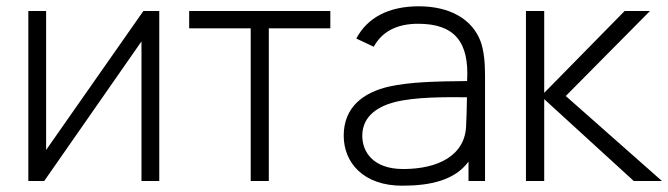

<svg xmlns="http://www.w3.org/2000/svg" viewBox="-20 -575 2123 610"><path d="M486 -540H435.5L126.5 -98.5V-540H70V0H120.5L429.5 -443.5V0H486Z M776.5 0H834V-485H1029.5V-540H581V-485H776.5Z M1112 -452.5 1167.5 -426.5C1194.5 -476 1242.5 -499.5 1308.5 -499.5C1423.5 -499.5 1471.5 -442.5 1464 -317.5C1366 -316.5 1282.5 -315 1214 -299.5C1135.5 -281 1072 -235.5 1072 -144C1072 -59 1133.5 15 1258 15C1348 15 1425 -2.5 1468.5 -61.5V0H1521V-336.5C1521 -375 1517.5 -415.5 1506.5 -444.5C1480 -514 1409.5 -555 1310.5 -555C1215 -555 1147 -519 1112 -452.5ZM1131 -143.5C1131 -209.5 1186 -238 1233.5 -250.5C1300.5 -267.5 1396.5 -266.5 1463.5 -266C1463 -237.5 1462.5 -201 1461 -178C1459 -80.5 1371 -38 1261 -38C1164 -38 1131 -94 1131 -143.5Z M1651 0H1709V-260L1993.5 0H2083L1777.5 -270L2045 -540H1964.5L1709 -280V-540H1651Z"/></svg>

Font: Eudonet Light
Style: Regular
Weight: 300
Designer: Mikhail Sharanda
Foundry: Mikhail Sharanda
Version: Version 4.503;Glyphs 3.1.2 (3151)